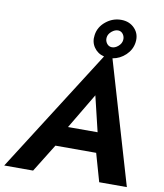

<svg xmlns="http://www.w3.org/2000/svg" viewBox="-126 -989 912 1067"><g transform="rotate(10 330.5 -455.0)"><path d="M340 -801Q346 -847 384.5 -878.5Q423 -910 471 -910Q519 -910 548.5 -878Q578 -846 571 -799Q565 -758 533.5 -728Q502 -698 460 -691L663 0H507L462 -158H232L134 0H-29L412 -693Q375 -702 354.5 -732Q334 -762 340 -801ZM408 -799Q406 -781 416.5 -766.5Q427 -752 444 -751Q463 -750 481 -765.5Q499 -781 501 -801Q503 -819 493 -833.5Q483 -848 466 -849Q447 -850 428.5 -834.5Q410 -819 408 -799ZM402 -472 283 -272H450Z"/></g></svg>

Font: Jost* 600 Semi
Style: Italic
Weight: 600
Italic angle: -10°
Version: Version 3.500